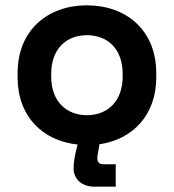

<svg xmlns="http://www.w3.org/2000/svg" viewBox="-20 -530 652 720"><path d="M306 -98C229 -98 172 -150 172 -243V-253C172 -346 228 -398 306 -398C384 -398 440 -346 440 -253V-243C440 -150 383 -98 306 -98ZM46 -240C46 -93 140 -2 271 12L265 36C260 57 256 81 256 101C256 143 288 170 334 170H414V86H368C353 86 345 79 345 64C345 55 347 45 349 35L353 11C477 -7 566 -98 566 -240V-256C566 -416 454 -510 306 -510C158 -510 46 -416 46 -256Z"/></svg>

Font: Meta Space
Style: Bold
Weight: 700
Designer: Meta Pool / Florian Karsten
Foundry: Meta Pool / Florian Karsten
Version: Version 2.000;Glyphs 3.1.1 (3137)